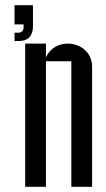

<svg xmlns="http://www.w3.org/2000/svg" viewBox="-20 -720 409 740"><path d="M36 -626H71V-616C71 -602 64 -594 50 -594H36V-562H54C88 -562 107 -582 107 -618V-700H36ZM335 0V-462C335 -520 288 -552 241 -552C207 -552 173 -535 157 -499V-552H77V0H157V-484H255V0Z"/></svg>

Font: Queering
Style: Regular
Weight: 400
Designer: Adam Naccarato
Foundry: adamnac
Version: Version 2.000;hotconv 1.0.109;makeotfexe 2.5.65596